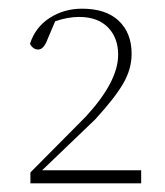

<svg xmlns="http://www.w3.org/2000/svg" viewBox="-20 -859 379 442"><path d="M77 -467H305V-437H50V-462L177 -590Q252 -671 252 -733Q252 -772 228.5 -796Q205 -820 162 -820Q136 -820 107 -810L90 -770Q81 -745 68 -745Q56 -745 49 -758Q61 -796 94 -817.5Q127 -839 169 -839Q224 -839 253.5 -811Q283 -783 283 -735Q283 -700 263.5 -666.5Q244 -633 199 -584Z"/></svg>

Font: TypoPRO Source Serif Pro
Style: Regular
Weight: 200
Designer: Frank Grießhammer
Foundry: Adobe Systems Incorporated
Version: Version 1.017;PS (version unavailable);hotconv 1.0.79;makeot